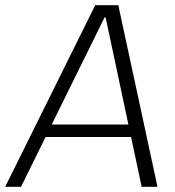

<svg xmlns="http://www.w3.org/2000/svg" viewBox="-49 -720 674 740"><path d="M318 -700H407L558 0H497L358 -653H354L32 0H-29ZM121 -240H475L468 -192H114Z"/></svg>

Font: Pathway Extreme 28pt ExtraLight
Style: Italic
Weight: 250
Italic angle: -8°
Designer: Eduardo Rodriguez Tunni
Foundry: Eduardo Rodriguez Tunni
Version: Version 1.001;gftools[0.9.26]